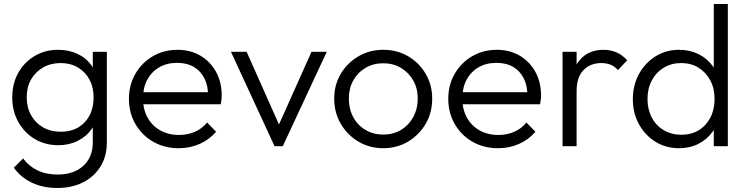

<svg xmlns="http://www.w3.org/2000/svg" viewBox="-20 -728 3715 956"><path d="M265 208Q194 208 138.5 181.5Q83 155 49 107L95 61Q123 99 166 120Q209 141 267 141Q347 141 394.5 98Q442 55 442 -19V-136L456 -243L442 -349V-470H512V-19Q512 49 481 100Q450 151 394.5 179.5Q339 208 265 208ZM270 -5Q205 -5 153 -36Q101 -67 71 -121Q41 -175 41 -243Q41 -311 70.5 -364.5Q100 -418 152 -449Q204 -480 269 -480Q324 -480 367.5 -459Q411 -438 437.5 -399.5Q464 -361 470 -309V-176Q464 -125 437 -86.5Q410 -48 367 -26.5Q324 -5 270 -5ZM283 -72Q332 -72 368.5 -93Q405 -114 425.5 -152.5Q446 -191 446 -243Q446 -294 425.5 -332Q405 -370 368 -392Q331 -414 282 -414Q233 -414 194.5 -392Q156 -370 134.5 -332Q113 -294 113 -243Q113 -193 135 -154Q157 -115 195 -93.5Q233 -72 283 -72Z M870 10Q799 10 743 -22Q687 -54 654.5 -110Q622 -166 622 -236Q622 -305 654 -360.5Q686 -416 741 -448Q796 -480 864 -480Q928 -480 977.5 -451Q1027 -422 1055.5 -370.5Q1084 -319 1084 -252Q1084 -244 1083 -233.5Q1082 -223 1079 -209H672V-269H1041L1016 -247Q1017 -299 998.5 -336.5Q980 -374 945.5 -394.5Q911 -415 862 -415Q811 -415 773 -393Q735 -371 713.5 -331.5Q692 -292 692 -238Q692 -184 714.5 -143Q737 -102 777.5 -79Q818 -56 871 -56Q914 -56 950 -71.5Q986 -87 1011 -118L1056 -72Q1023 -33 974.5 -11.5Q926 10 870 10Z M1347 0 1130 -470H1208L1391 -59H1347L1531 -470H1607L1388 0Z M1888 10Q1820 10 1764.5 -23Q1709 -56 1676.5 -112Q1644 -168 1644 -237Q1644 -305 1676.5 -360Q1709 -415 1764.5 -447.5Q1820 -480 1888 -480Q1957 -480 2012 -448Q2067 -416 2099.5 -360.5Q2132 -305 2132 -237Q2132 -167 2099.5 -111.5Q2067 -56 2012 -23Q1957 10 1888 10ZM1888 -58Q1938 -58 1976.5 -81Q2015 -104 2037.5 -145Q2060 -186 2060 -237Q2060 -288 2037.5 -327.5Q2015 -367 1976.5 -390Q1938 -413 1888 -413Q1839 -413 1800 -390Q1761 -367 1739 -327.5Q1717 -288 1717 -237Q1717 -185 1739 -144.5Q1761 -104 1800 -81Q1839 -58 1888 -58Z M2460 10Q2389 10 2333 -22Q2277 -54 2244.5 -110Q2212 -166 2212 -236Q2212 -305 2244 -360.5Q2276 -416 2331 -448Q2386 -480 2454 -480Q2518 -480 2567.5 -451Q2617 -422 2645.5 -370.5Q2674 -319 2674 -252Q2674 -244 2673 -233.5Q2672 -223 2669 -209H2262V-269H2631L2606 -247Q2607 -299 2588.5 -336.5Q2570 -374 2535.5 -394.5Q2501 -415 2452 -415Q2401 -415 2363 -393Q2325 -371 2303.5 -331.5Q2282 -292 2282 -238Q2282 -184 2304.5 -143Q2327 -102 2367.5 -79Q2408 -56 2461 -56Q2504 -56 2540 -71.5Q2576 -87 2601 -118L2646 -72Q2613 -33 2564.5 -11.5Q2516 10 2460 10Z M2781 0V-470H2851V0ZM2851 -274 2822 -287Q2822 -376 2865.5 -428Q2909 -480 2985 -480Q3020 -480 3049 -467.5Q3078 -455 3103 -428L3057 -379Q3040 -398 3019.5 -406Q2999 -414 2973 -414Q2919 -414 2885 -378.5Q2851 -343 2851 -274Z M3361 10Q3296 10 3244 -22Q3192 -54 3161.5 -109.5Q3131 -165 3131 -234Q3131 -304 3161.5 -359.5Q3192 -415 3244 -447.5Q3296 -480 3361 -480Q3414 -480 3457 -459Q3500 -438 3528.5 -399.5Q3557 -361 3562 -309V-162Q3556 -111 3528.5 -72.5Q3501 -34 3458 -12Q3415 10 3361 10ZM3373 -57Q3422 -57 3459 -79.5Q3496 -102 3517 -142.5Q3538 -183 3538 -235Q3538 -288 3516.5 -328Q3495 -368 3458 -391Q3421 -414 3372 -414Q3323 -414 3285 -391Q3247 -368 3225.5 -327.5Q3204 -287 3204 -235Q3204 -183 3225.5 -142.5Q3247 -102 3285.5 -79.5Q3324 -57 3373 -57ZM3604 0H3534V-126L3548 -242L3534 -355V-708H3604Z"/></svg>

Font: Outfit-Light
Style: Regular
Weight: 300
Designer: Rodrigo Fuenzalida
Foundry: fragTYPE
Version: Version 1.000